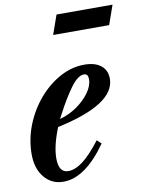

<svg xmlns="http://www.w3.org/2000/svg" viewBox="-89 -862 713 937"><g transform="rotate(-10 267.0 -394.0)"><path d="M149.5 10.5Q91.5 10.5 55.2 -33.2Q19 -77 19 -147Q19 -221.5 46.2 -290.8Q73.5 -360 120.2 -415Q167 -470 225.8 -502.2Q284.5 -534.5 348 -534.5Q400.5 -534.5 429.8 -511Q459 -487.5 459 -446Q459 -319 169.5 -257Q152.5 -215.5 143.2 -177Q134 -138.5 134 -107.5Q134 -36.5 181.5 -36.5Q216 -36.5 254.8 -66Q293.5 -95.5 343.5 -160.5L364.5 -141Q258 10.5 149.5 10.5ZM185.5 -294Q230.5 -306 270 -333.2Q309.5 -360.5 334 -394.8Q358.5 -429 358.5 -461Q358.5 -488 338 -488Q307.5 -488 271.5 -438.8Q235.5 -389.5 197 -316ZM223.5 -703.5 257 -799H534.5L501 -703.5Z"/></g></svg>

Font: Libre Caslon Condensed Bold
Style: Italic
Weight: 700
Italic angle: -22.583°
Designer: Pablo Impallari, Rodrigo Fuenzalida, Katja Schimmel, Ertekin Erdin
Foundry: Pablo Impallari, Rodrigo Fuenzalida
Version: Version 2.000; ttfautohint (v1.8.4.7-5d5b);gftools[0.9.33]